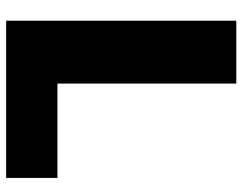

<svg xmlns="http://www.w3.org/2000/svg" viewBox="-100 -668 768 607"><g transform="rotate(90 283.5 -364.0)"><path d="M44.9 0V-727.5H243.7V-162.1H542V0Z"/></g></svg>

Font: Inter 18pt Black
Style: Regular
Weight: 900
Designer: Rasmus Andersson
Foundry: rsms
Version: Version 4.001;git-66647c0bb